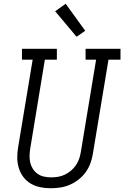

<svg xmlns="http://www.w3.org/2000/svg" viewBox="-20 -995 662 1023"><path d="M251 8Q222 8 194.5 2.5Q167 -3 143.5 -17Q120 -31 104 -52.5Q88 -74 80 -100.5Q72 -127 72 -155.5Q72 -184 77 -213L154 -677H97V-735H283V-677H219L141 -203Q138 -184 137.5 -164.5Q137 -145 141.5 -127Q146 -109 156 -94Q166 -79 181 -68.5Q196 -58 214.5 -54Q233 -50 252 -50Q271 -50 289.5 -53Q308 -56 325.5 -64.5Q343 -73 358.5 -86Q374 -99 385 -115.5Q396 -132 402 -150Q408 -168 411 -187L492 -677H436V-735H622V-677H558L475 -177Q471 -151 462 -126Q453 -101 437.5 -79Q422 -57 400 -39.5Q378 -22 353 -11Q328 0 302 4Q276 8 251 8ZM388 -799 274 -935 330 -975 434 -831Z"/></svg>

Font: Iosevka Slab LtExObl
Style: Regular
Weight: 300
Width: 7
Italic angle: -9°
Monospace: yes
Designer: Belleve Invis
Foundry: Belleve Invis
Version: Version 11.1.0; ttfautohint (v1.8.3)